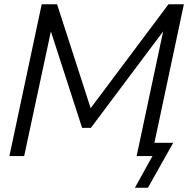

<svg xmlns="http://www.w3.org/2000/svg" viewBox="-20 -730 880 898"><path d="M175 -710H247L404 -224L768 -710H840L689 0H619L743 -583L405 -132H364L218 -583L93 0H24ZM611 148 693 0H619L633 -62H790L672 148Z"/></svg>

Font: Raleway
Style: Italic
Weight: 400
Italic angle: -12°
Designer: Matt McInerney, Pablo Impallari, Rodrigo Fuenzalida
Foundry: Matt McInerney, Pablo Impallari, Rodrigo Fuenzalida
Version: Version 4.026